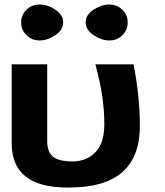

<svg xmlns="http://www.w3.org/2000/svg" viewBox="-20 -817 735 854"><path d="M32 -180V-531H190V-189Q190 -141 216 -120Q242 -99 303 -99Q364 -99 404 -139.5Q444 -180 444 -265Q444 -389 404 -531H574Q602 -388 602 -256Q602 -72 460 -12Q392 17 285 17Q281 17 278 17Q32 17 32 -180ZM98 -660.5Q74 -684 74 -717.5Q74 -751 98 -774Q122 -797 156.5 -797Q191 -797 226 -774Q261 -751 261 -717.5Q261 -684 226 -660.5Q191 -637 156.5 -637Q122 -637 98 -660.5ZM396.5 -660.5Q361 -684 361 -717.5Q361 -751 396.5 -774Q432 -797 466 -797Q500 -797 524 -774Q548 -751 548 -717.5Q548 -684 524.5 -660.5Q501 -637 466.5 -637Q432 -637 396.5 -660.5Z"/></svg>

Font: Fix15 Mono
Style: Bold
Weight: 700
Designer: Carrois Corporate & Edenspiekermann AG
Foundry: Carrois Corporate GbR & Edenspiekermann AG
Version: Version 3.206